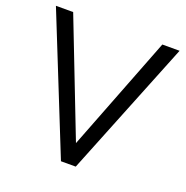

<svg xmlns="http://www.w3.org/2000/svg" viewBox="-128 -838 928 956"><g transform="rotate(20 335.5 -359.5)"><path d="M99.2 -718.8 355.3 -59.3H315.6L571.7 -718.8H663.1L374.4 0H296.1L7.8 -718.8Z"/></g></svg>

Font: Min Sans VF VF
Style: Regular
Weight: 400
Designer: Jinseong-Kim, NotoSansCJK, Nunito
Foundry: Jinseong-Kim
Version: Version 1.420;Glyphs 3.1.2 (3151)